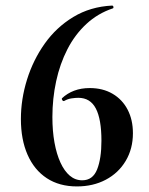

<svg xmlns="http://www.w3.org/2000/svg" viewBox="-20 -656 535 689"><path d="M302 -340Q349 -340 384 -319.5Q419 -299 438 -262.5Q457 -226 457 -178Q457 -122 431 -78.5Q405 -35 359.5 -11Q314 13 256 13Q193 13 148 -16.5Q103 -46 79 -100.5Q55 -155 55 -229Q55 -300 77 -370.5Q99 -441 140.5 -499.5Q182 -558 243 -595Q304 -632 382 -636Q386 -636 387 -631.5Q388 -627 385 -626Q331 -608 290 -570Q249 -532 222 -479.5Q195 -427 181.5 -364.5Q168 -302 168 -236Q168 -186 175.5 -144.5Q183 -103 197 -72.5Q211 -42 230.5 -25.5Q250 -9 275 -9Q313 -9 328.5 -48Q344 -87 344 -151Q344 -228 324 -266.5Q304 -305 261 -305Q251 -305 237 -303Q223 -301 211 -294Q207 -292 204 -296Q201 -300 202 -303Q221 -321 246 -330.5Q271 -340 302 -340Z"/></svg>

Font: Cormorant Infant Light
Style: Regular
Weight: 300
Designer: Christian Thalmann (Catharsis Fonts)
Foundry: Catharsis Fonts
Version: Version 4.001